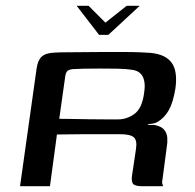

<svg xmlns="http://www.w3.org/2000/svg" viewBox="-20 -641 670 661"><path d="M244 -621H285L343 -563L416 -621H461L353 -521H321ZM361 -179Q361 -179 335.5 -179Q310 -179 268 -179Q226 -179 176 -178L152 0H49L106 -405Q110 -434 124 -446.5Q138 -459 170 -460Q185 -461 211.5 -461Q238 -461 270.5 -461.5Q303 -462 337.5 -462Q372 -462 404 -462Q436 -462 461 -461Q486 -460 498 -459Q550 -454 571 -425Q592 -396 584 -337Q576 -288 561 -261.5Q546 -235 522 -221Q517 -218 508.5 -216Q500 -214 491 -214L490 -211Q495 -211 500.5 -211Q506 -211 511 -211Q536 -206 545.5 -194Q555 -182 556 -166Q557 -150 554 -134L540 -28Q537 -15 539 -8Q541 -1 542 0H468Q450 0 441 -5.5Q432 -11 434 -33L448 -127Q453 -158 440.5 -168.5Q428 -179 394 -179ZM184 -232Q197 -232 225 -231.5Q253 -231 285.5 -230.5Q318 -230 346 -230Q374 -230 387 -230Q417 -230 443 -249Q469 -268 476 -320Q482 -356 471.5 -377Q461 -398 432 -401Q413 -404 384.5 -404.5Q356 -405 325 -405Q294 -405 268.5 -404.5Q243 -404 230 -403Q227 -403 217.5 -400Q208 -397 205 -381Z"/></svg>

Font: Genos Thin Medium
Style: Italic
Weight: 500
Italic angle: -8°
Version: Version 1.010